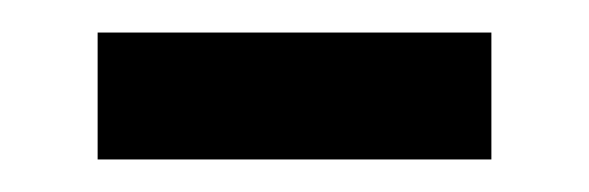

<svg xmlns="http://www.w3.org/2000/svg" viewBox="-20 -327 362 118"><path d="M40 -229V-307H282V-229Z"/></svg>

Font: Noto Sans Myanmar UI
Style: Regular
Weight: 400
Designer: Monotype Design Team
Foundry: Monotype Imaging Inc.
Version: Version 2.103; ttfautohint (v1.8.4.7-5d5b)